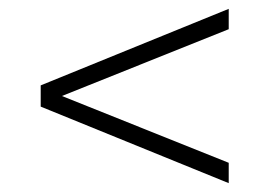

<svg xmlns="http://www.w3.org/2000/svg" viewBox="-20 -567 609 434"><path d="M497 -501V-547L72 -374V-326L497 -153V-199L120 -350Z"/></svg>

Font: Montserrat Custom ExtraLight
Style: Regular
Weight: 300
Designer: Julieta Ulanovsky
Foundry: Julieta Ulanovsky
Version: Version 7.200